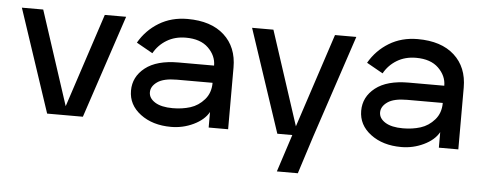

<svg xmlns="http://www.w3.org/2000/svg" viewBox="-50 -694 2561 1022"><g transform="rotate(5 1230.0 -183.5)"><path d="M30 -550H144L308 -48L473 -550H587L404 0H213Z M876 -87Q927 -87 970 -100.5Q1013 -114 1044.5 -150Q1076 -186 1076 -240H886Q815 -240 781.5 -216.5Q748 -193 748 -161Q748 -129 781.5 -108Q815 -87 876 -87ZM1076 -332Q1076 -385 1034 -426Q992 -467 914 -467Q856 -467 812 -440.5Q768 -414 743 -369L656 -418Q695 -486 761.5 -526.5Q828 -567 914 -567Q1040 -567 1110 -503.5Q1180 -440 1180 -331V-1H1076V-84Q1052 -41 995.5 -14Q939 13 876 13Q777 13 712 -36Q647 -85 647 -161Q647 -235 708.5 -283.5Q770 -332 886 -332Z M1260 -550H1374L1538 -48L1703 -550H1817L1634 0L1570 200H1458L1523 0H1443Z M2106 -87Q2157 -87 2200 -100.5Q2243 -114 2274.5 -150Q2306 -186 2306 -240H2116Q2045 -240 2011.5 -216.5Q1978 -193 1978 -161Q1978 -129 2011.5 -108Q2045 -87 2106 -87ZM2306 -332Q2306 -385 2264 -426Q2222 -467 2144 -467Q2086 -467 2042 -440.5Q1998 -414 1973 -369L1886 -418Q1925 -486 1991.5 -526.5Q2058 -567 2144 -567Q2270 -567 2340 -503.5Q2410 -440 2410 -331V-1H2306V-84Q2282 -41 2225.5 -14Q2169 13 2106 13Q2007 13 1942 -36Q1877 -85 1877 -161Q1877 -235 1938.5 -283.5Q2000 -332 2116 -332Z"/></g></svg>

Font: Edgecutting Lite Medium
Style: Medium
Weight: 500
Designer: RandomMaerks (Nguyen Gia Bao)
Version: Version 1.0